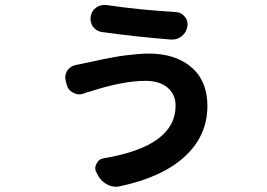

<svg xmlns="http://www.w3.org/2000/svg" viewBox="-20 -666 1040 749"><path d="M665 -253.9Q665 -296.9 634.3 -323.7Q603.5 -350.6 546.9 -350.6Q459 -350.6 330.1 -308.6Q320.3 -306.6 308.6 -301.8Q298.8 -297.9 290 -297.9Q278.3 -297.9 266.6 -303.7Q246.1 -313.5 240.2 -335.9L236.3 -351.6Q234.4 -358.4 234.4 -364.3Q234.4 -378.9 243.2 -391.6Q255.9 -409.2 278.3 -413.1Q291 -415 302.7 -418Q308.6 -418.9 335 -424.8Q361.3 -430.7 376 -433.6Q390.6 -436.5 418.9 -441.9Q447.3 -447.3 467.3 -449.7Q487.3 -452.1 513.2 -454.6Q539.1 -457 559.6 -457Q665 -457 727.1 -403.3Q789.1 -349.6 789.1 -252.9Q789.1 -136.7 701.2 -55.7Q613.3 25.4 448.2 60.5Q440.4 62.5 432.6 62.5Q416 62.5 400.4 54.7Q377 43.9 363.3 20.5L357.4 8.8Q351.6 0 351.6 -9.8Q351.6 -18.6 356.4 -27.3Q365.2 -45.9 385.7 -48.8Q665 -95.7 665 -253.9ZM377.9 -541Q356.4 -543.9 342.8 -561.5Q333 -576.2 333 -592.8Q333 -597.7 334 -601.6Q336.9 -624 355.5 -636.7Q369.1 -646.5 385.7 -646.5Q390.6 -646.5 394.5 -646.5Q518.6 -627.9 665 -619.1Q686.5 -618.2 700.2 -601.6Q711.9 -587.9 711.9 -571.3Q711.9 -567.4 710.9 -562.5Q707 -539.1 688.5 -524.4Q671.9 -511.7 652.3 -511.7Q649.4 -511.7 646.5 -511.7Q502.9 -523.4 377.9 -541Z"/></svg>

Font: Gen Jyuu Gothic Bold
Style: Bold
Weight: 700
Designer: [Source Han Sans]
Ryoko NISHIZUKA  (kana & ideographs); Paul D. Hunt (Latin, Greek & Cyrillic); Wenlong ZHANG  (bopomofo
Version: Version 1.002.20150607